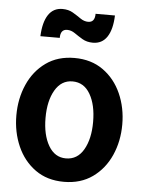

<svg xmlns="http://www.w3.org/2000/svg" viewBox="-52 -749 595 800"><g transform="rotate(5 245.5 -348.5)"><path d="M245 10Q175 10 125.5 -25.5Q76 -61 50 -120Q24 -179 24 -249Q24 -319 50 -378Q76 -437 125.5 -472.5Q175 -508 245 -508Q315 -508 364.8 -472.5Q414.5 -437 440.8 -378Q467 -319 467 -249Q467 -179 440.8 -120Q414.5 -61 364.8 -25.5Q315 10 245 10ZM245 -88Q293 -88 319 -133Q345 -178 345 -249Q345 -320.5 319 -365.2Q293 -410 245 -410Q198.5 -410 172.2 -365.2Q146 -320.5 146 -249Q146 -178 172.2 -133Q198.5 -88 245 -88ZM315 -578Q289.5 -578 271 -589Q252.5 -600 236.8 -611Q221 -622 204 -622Q176 -622 176 -586H95Q97.5 -644.5 118.2 -675.8Q139 -707 177 -707Q202.5 -707 221 -696Q239.5 -685 255.2 -674Q271 -663 288 -663Q316 -663 316 -699H397Q395 -640.5 374.2 -609.2Q353.5 -578 315 -578Z"/></g></svg>

Font: Cabin Condensed
Style: Bold
Weight: 700
Width: 3
Designer: Pablo Impallari
Foundry: Pablo Impallari. http://www.impallari.com Igino Marini. http://www.ikern.com
Version: Version 3.001; ttfautohint (v1.8.3)